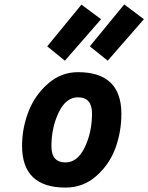

<svg xmlns="http://www.w3.org/2000/svg" viewBox="-20 -838 672 870"><path d="M333 -511Q530 -511 530 -322Q530 -241 503 -167Q476 -93 416.5 -40.5Q357 12 277 12Q80 12 80 -177Q80 -257 109 -332Q138 -407 197.5 -459Q257 -511 333 -511ZM277 -102Q331 -102 364 -170.5Q397 -239 397 -324Q397 -397 333 -397Q279 -397 246 -328.5Q213 -260 213 -175Q213 -102 277 -102ZM468 -563 387 -628 543 -818 632 -751ZM274 -563 194 -628 349 -817 438 -751Z"/></svg>

Font: Titillium Web
Style: Bold Italic
Weight: 700
Italic angle: -13°
Version: Version 1.002;PS 57.000;hotconv 1.0.70;makeotf.lib2.5.55311